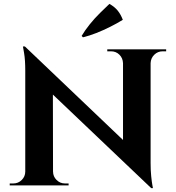

<svg xmlns="http://www.w3.org/2000/svg" viewBox="-20 -954 905 988"><path d="M108 -715 746 -107 758 14 120 -593ZM113 -71V0H30V-10Q30 -10 39 -10Q48 -10 49 -10Q74 -10 92 -28Q110 -46 110 -71ZM253 -71Q253 -46 271 -28Q289 -10 314 -10Q315 -10 324 -10Q333 -10 333 -10V0H250V-71ZM108 -715 252 -562 253 0H110V-590Q110 -646 104 -680.5Q98 -715 98 -715ZM755 -700V-114Q755 -77 758 -47.5Q761 -18 764 -2Q767 14 767 14H758L613 -148V-700ZM835 -700V-690Q835 -690 826 -690Q817 -690 817 -690Q792 -690 774 -672.5Q756 -655 755 -629H752V-700ZM532 -700H615V-629H613Q612 -655 594.5 -672.5Q577 -690 551 -690Q551 -690 542 -690Q533 -690 532 -690ZM400 -769Q417 -798 442 -829Q467 -860 494.5 -887Q522 -914 543 -934Q570 -919 586 -899Q602 -879 612 -852Q581 -833 546 -815.5Q511 -798 475.5 -784Q440 -770 407 -762Z"/></svg>

Font: Cinzel
Style: Bold
Weight: 700
Designer: Natanael Gama
Version: Version 2.000